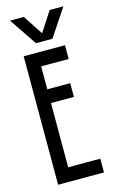

<svg xmlns="http://www.w3.org/2000/svg" viewBox="-132 -933 607 987"><g transform="rotate(-15 171.0 -439.5)"><path d="M268.6 -683.6Q268.6 -665 268.6 -610.4Q232.4 -610.4 122.1 -610.4Q122.1 -580.1 122.1 -488.3Q152.3 -488.3 244.1 -488.3Q244.1 -469.7 244.1 -415Q213.9 -415 122.1 -415Q122.1 -329.1 122.1 -73.2Q165 -73.2 293 -73.2Q293 -54.7 293 0Q231.4 0 48.8 0Q48.8 -25.4 48.8 -62.5Q48.8 -174.8 48.8 -398.4Q48.8 -469.7 48.8 -683.6Q103.5 -683.6 268.6 -683.6ZM101.6 -878.9Q119.1 -852.5 170.9 -773.4Q188.5 -799.8 239.3 -878.9Q257.8 -878.9 312.5 -878.9Q288.1 -842.8 214.8 -732.4Q192.4 -732.4 127 -732.4Q102.5 -769.5 28.3 -878.9Q46.9 -878.9 101.6 -878.9Z"/></g></svg>

Font: ZAANS 2018
Style: Regular
Weight: 400
Designer: Counter Creatives
Version: Version 1.0 - 24-01-18